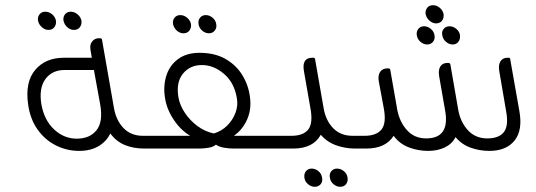

<svg xmlns="http://www.w3.org/2000/svg" viewBox="-20 -571 2062 738"><path d="M166 -456Q153 -456 141 -466.5Q129 -477 126 -492Q124 -506 132 -516Q140 -526 154 -526Q169 -526 180.5 -516Q192 -506 195 -492Q197 -477 189 -466.5Q181 -456 166 -456ZM264 -456Q250 -456 238.5 -466.5Q227 -477 224 -492Q222 -506 230 -516Q238 -526 252 -526Q266 -526 278 -516Q290 -506 293 -492Q295 -477 287 -466.5Q279 -456 264 -456ZM529 -49H561L570 0H535Q493 0 460 -13.5Q427 -27 404 -58Q389 -27 358.5 -9Q328 9 284 9Q237 9 195 -12Q153 -33 124.5 -73Q96 -113 88 -170Q76 -256 115.5 -302.5Q155 -349 225 -349H333L328 -378Q324 -399 334 -411.5Q344 -424 360 -424H365Q370 -424 372 -419L418 -156Q426 -109 454.5 -79Q483 -49 529 -49ZM275 -38Q325 -38 351 -70.5Q377 -103 365 -170L341 -302H229Q180 -302 154.5 -267Q129 -232 139 -170Q150 -109 188 -73.5Q226 -38 275 -38Z M685 -443Q671 -443 659.5 -453.5Q648 -464 645 -479Q643 -493 651 -503Q659 -513 673 -513Q687 -513 699 -503Q711 -493 714 -479Q716 -464 708 -453.5Q700 -443 685 -443ZM783 -443Q769 -443 757 -453.5Q745 -464 743 -479Q741 -493 749 -503Q757 -513 771 -513Q785 -513 797 -503Q809 -493 811 -479Q814 -464 805.5 -453.5Q797 -443 783 -443ZM879 -49H1086L1095 0H878Q862 0 842.5 -3Q823 -6 810 -15Q800 -6 781 -3Q762 0 746 0H546L538 -49H711Q674 -71 647 -112Q620 -153 614 -196Q607 -241 619.5 -280.5Q632 -320 664.5 -344Q697 -368 747 -368Q806 -368 847.5 -344Q889 -320 912.5 -280.5Q936 -241 941 -196Q947 -150 929.5 -111Q912 -72 879 -49ZM802 -58Q832 -67 853.5 -88.5Q875 -110 885.5 -138.5Q896 -167 890 -196Q880 -254 840.5 -287.5Q801 -321 756 -321Q710 -321 683 -287.5Q656 -254 666 -196Q671 -167 690.5 -137.5Q710 -108 739 -86.5Q768 -65 802 -58Z M1335 -49H1368L1376 0H1345Q1307 0 1272 -12.5Q1237 -25 1213 -53Q1184 0 1107 0H1084L1076 -49H1100Q1146 -49 1165 -73.5Q1184 -98 1173 -156L1148 -299Q1140 -349 1180 -349H1185Q1190 -349 1191 -344L1224 -155Q1232 -108 1260.5 -78.5Q1289 -49 1335 -49ZM1178 77Q1192 77 1204 87Q1216 97 1218 112Q1221 127 1212.5 137Q1204 147 1190 147Q1176 147 1164 137Q1152 127 1150 112Q1148 97 1156 87Q1164 77 1178 77ZM1275 77Q1290 77 1302 87Q1314 97 1316 112Q1318 127 1310 137Q1302 147 1288 147Q1274 147 1262 137Q1250 127 1248 112Q1245 97 1253.5 87Q1262 77 1275 77Z M1656 -481Q1643 -481 1631 -491.5Q1619 -502 1616 -517Q1614 -531 1622 -541Q1630 -551 1644 -551Q1659 -551 1670.5 -541Q1682 -531 1685 -517Q1687 -502 1679 -491.5Q1671 -481 1656 -481ZM1622 -400Q1608 -400 1596 -410.5Q1584 -421 1582 -436Q1580 -450 1588 -460Q1596 -470 1610 -470Q1624 -470 1636 -460Q1648 -450 1650 -436Q1653 -421 1644.5 -410.5Q1636 -400 1622 -400ZM1680 -436Q1677 -450 1685.5 -460Q1694 -470 1708 -470Q1722 -470 1734 -460Q1746 -450 1748 -436Q1750 -421 1742 -410.5Q1734 -400 1720 -400Q1706 -400 1694 -410.5Q1682 -421 1680 -436ZM1941 -344 1976 -146Q1990 -71 1958 -31Q1926 9 1861 9Q1823 9 1788.5 -3.5Q1754 -16 1731 -44Q1718 -18 1690 -4.5Q1662 9 1626 9Q1587 9 1551.5 -4.5Q1516 -18 1493 -49Q1462 0 1388 0H1366L1357 -49H1381Q1427 -49 1446.5 -73.5Q1466 -98 1455 -156L1436 -258Q1432 -281 1441 -294.5Q1450 -308 1468 -308H1473Q1479 -308 1480 -303L1506 -155Q1506 -151 1507 -149Q1516 -102 1544.5 -70.5Q1573 -39 1618 -39Q1710 -39 1691 -146L1668 -278Q1664 -302 1672.5 -315.5Q1681 -329 1699 -329H1704Q1709 -329 1711 -324L1741 -151Q1749 -103 1778 -71Q1807 -39 1853 -39Q1898 -39 1917 -63.5Q1936 -88 1925 -146L1899 -298Q1895 -321 1903.5 -335Q1912 -349 1931 -349H1935Q1941 -349 1941 -344Z"/></svg>

Font: Zain Light
Style: Italic
Weight: 300
Italic angle: -10°
Designer: Zain,Boutros
Foundry: Mobile Telecommunications Company (Zain), 2024
Version: Version 1.51; ttfautohint (v1.8.4)